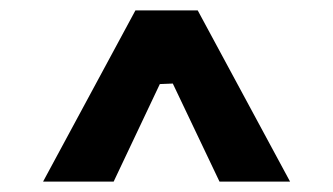

<svg xmlns="http://www.w3.org/2000/svg" viewBox="-20 -739 642 370"><path d="M539 -389H403L313 -578L288 -577L199 -389H63L241 -719H361Z"/></svg>

Font: Viga
Style: Regular
Weight: 400
Designer: Oscar Yáñez
Foundry: Fontstage
Version: Version 1.001